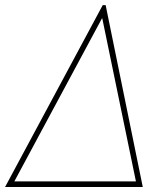

<svg xmlns="http://www.w3.org/2000/svg" viewBox="-33 -748 669 768"><path d="M-12.7 0 377.9 -727.5H389.6L538.1 0ZM24.4 -22.5H510.7L376 -674.8H375Z"/></svg>

Font: Inter Tight Thin
Style: Italic
Weight: 250
Italic angle: -9.39999°
Designer: Rasmus Andersson
Foundry: rsms
Version: Version 3.004